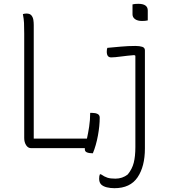

<svg xmlns="http://www.w3.org/2000/svg" viewBox="-20 -777 890 1007"><path d="M675 -754Q687 -757 705 -757Q755 -757 755 -722V-670Q743 -667 725 -667Q702 -667 688.5 -676.5Q675 -686 675 -702ZM143 0Q127 0 117 -15.5Q107 -31 107 -53V-600Q107 -636 106 -656.5Q105 -677 100 -703Q109 -706 119 -706Q137 -706 145 -696Q153 -686 155 -672.5Q157 -659 157 -646V-50H436Q442 -77 447.5 -112Q453 -147 453 -185H463Q480 -185 491.5 -179.5Q503 -174 503 -160Q503 -117 493.5 -65.5Q484 -14 467 27Q447 27 435.5 22Q424 17 425 4Q425 2 425 0ZM690 -536Q712 -536 726 -531.5Q740 -527 740 -513V2Q740 96 701.5 153Q663 210 580 210Q559 210 540.5 205.5Q522 201 511 191Q500 180 500 160Q500 145 504 137H509Q528 150 543.5 155Q559 160 585 160Q622 160 650 138Q673 110 681.5 76.5Q690 43 690 -6V-485L684 -488Q647 -485 614 -480.5Q581 -476 563 -476Q540 -476 540 -506Q540 -519 543 -526Q576 -529 614 -532.5Q652 -536 690 -536Z"/></svg>

Font: Recursive Sn Csl St Lt
Style: Regular
Weight: 300
Version: Version 1.079;hotconv 1.0.112;makeotfexe 2.5.65598; ttfautoh